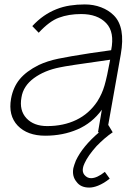

<svg xmlns="http://www.w3.org/2000/svg" viewBox="-20 -598 604 868"><path d="M476 209.5Q450.5 230.5 423 241.5Q401.5 250 383.5 250Q344.5 250 326 224Q305 199 311.5 162.5Q313 155.5 316 147Q319 138.5 323 128Q353 64 428 0H423L440.5 -102Q396.5 -41.5 330.2 -13Q264 15.5 184.5 15.5Q104 15.5 60 -30Q16.5 -76 30 -152Q39.5 -204 69.2 -240Q99 -276 155 -304Q194.5 -322.5 243 -332.5Q267.5 -337.5 303.2 -343.8Q339 -350 387.5 -357.5L482.5 -371Q499 -453 460 -493.5Q421 -534.5 347 -534.5Q290.5 -534.5 246.5 -518Q203.5 -502.5 155 -450L126 -480Q151 -507 178 -525.8Q205 -544.5 234.5 -556.2Q264 -568 296.2 -573Q328.5 -578 363.5 -578Q403 -578 437 -565Q471 -552 494 -529Q548 -476 526 -352L469 -31.5L470 -32.5L489.5 0Q471 12.5 453 28Q435 43.5 416.5 62.5Q378 105.5 362.5 139.5Q356 153.5 355 161.5Q351.5 180 361.5 192.5Q374 207.5 391.5 207.5Q418.5 207.5 454 179ZM478 -328Q278 -300 251 -293.5Q181.5 -280 133 -244.5Q85 -209 77 -157.5Q66.5 -99 99.5 -63.5Q132.5 -28 193.5 -28Q267 -28 324.8 -55.8Q382.5 -83.5 420 -139.5Q431 -157 439 -174.8Q447 -192.5 452.5 -211.5Q463.5 -248.5 478 -328Z"/></svg>

Font: Russisch Sans ExtraLight
Style: Italic
Weight: 200
Width: 4
Italic angle: -10°
Designer: Michael Sharanda (font) & Cristiano Sobral (main changes)
Foundry: Michael Sharanda
Version: Version 2.00;September 8, 2020;FontCreator 13.0.0.2681 64-bi